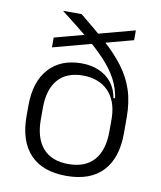

<svg xmlns="http://www.w3.org/2000/svg" viewBox="-78 -726 669 800"><g transform="rotate(10 256.5 -325.5)"><path d="M256.5 12Q155.5 12 103 -43.8Q50.5 -99.5 50.5 -204.5V-249Q50.5 -350 100.5 -405.5Q150.5 -461 238.5 -461Q281 -461 314 -446.2Q347 -431.5 367.5 -404.8Q388 -378 394 -341L410.5 -343.5L401.5 -259.5Q400.5 -297 389.5 -325.5Q378.5 -354 358.8 -373.2Q339 -392.5 312.5 -402.2Q286 -412 254 -412Q184 -412 147.8 -370.2Q111.5 -328.5 111.5 -250V-201Q111.5 -122 148.5 -80Q185.5 -38 256.5 -38Q327.5 -38 364.5 -80Q401.5 -122 401.5 -201Q401.5 -223.5 401.5 -244.8Q401.5 -266 401.5 -290Q401 -304.5 401 -314.5Q401 -324.5 401.5 -338Q395.5 -382 375.8 -419.8Q356 -457.5 321.5 -494.8Q287 -532 237.8 -572.8Q188.5 -613.5 124 -663H202.5Q266 -612 314.5 -568.8Q363 -525.5 396 -481.8Q429 -438 445.8 -387.2Q462.5 -336.5 462.5 -270V-204.5Q462.5 -99.5 410 -43.8Q357.5 12 256.5 12ZM105 -505V-546.5L437 -635.5V-594Z"/></g></svg>

Font: Anek Tamil Light
Style: Regular
Weight: 300
Designer: Aadarsh Rajan (Tamil), Yesha Goshar (Latin)
Foundry: Ek Type
Version: Version 1.003